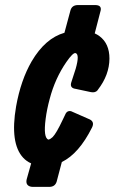

<svg xmlns="http://www.w3.org/2000/svg" viewBox="-20 -645 452 758"><path d="M109.9 92.8Q104 92.8 99.1 91.3Q80.1 85.4 85.4 62.5L103 0Q85 -7.8 71.3 -22.5Q18.6 -79.6 43.5 -224.6Q62 -328.6 105 -402.8Q158.7 -494.1 234.4 -515.6L258.3 -604.5Q264.2 -624.5 286.6 -625H356.9Q381.8 -624.5 377.4 -603.5L354 -513.2Q363.8 -508.8 372.6 -502.4Q412.1 -473.1 412.1 -413.6Q411.6 -349.1 366.7 -291Q365.7 -289.6 364.7 -288.1Q356.4 -278.3 339.4 -281.2L279.8 -293.9Q275.9 -294.4 272.5 -295.4Q254.4 -300.8 262.2 -322.3Q272.9 -354 278.8 -373.5Q295.4 -431.6 277.8 -435.5Q267.6 -437 242.2 -400.4Q197.3 -335.4 176.3 -254.9Q165 -213.4 160.2 -175.8Q150.4 -100.1 171.4 -93.8Q179.2 -95.7 187.5 -103.5Q202.1 -117.7 228 -172.9Q235.8 -189.5 239.7 -197.3Q246.6 -209 260.3 -206.1L331.5 -174.8Q333 -174.3 335 -173.3Q354 -163.1 343.3 -141.6Q291.5 -38.1 224.1 -5.4L203.6 72.3Q197.3 92.3 175.3 92.8Z"/></svg>

Font: Allan
Style: Bold
Weight: 700
Version: Version 1.005